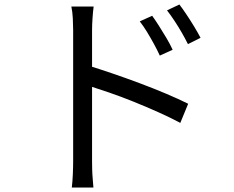

<svg xmlns="http://www.w3.org/2000/svg" viewBox="-20 -790 1040 853"><path d="M656 -720Q669 -702 686 -675.5Q703 -649 719.5 -621Q736 -593 747 -569L690 -543Q678 -569 663.5 -595.5Q649 -622 633.5 -647.5Q618 -673 601 -695ZM777 -770Q790 -753 807.5 -727Q825 -701 842 -673Q859 -645 871 -622L815 -594Q802 -620 787 -646Q772 -672 755.5 -697Q739 -722 722 -744ZM305 -75Q305 -89 305 -131Q305 -173 305 -231.5Q305 -290 305 -355Q305 -420 305 -481Q305 -542 305 -589Q305 -636 305 -657Q305 -678 303.5 -708Q302 -738 297 -761H396Q393 -738 391 -708.5Q389 -679 389 -657Q389 -618 389 -563.5Q389 -509 389 -447.5Q389 -386 389 -325.5Q389 -265 389 -212.5Q389 -160 389 -123.5Q389 -87 389 -75Q389 -60 389.5 -38Q390 -16 392 5.5Q394 27 395 43H299Q302 19 303.5 -14Q305 -47 305 -75ZM371 -499Q420 -484 480 -463.5Q540 -443 601.5 -420Q663 -397 718.5 -373.5Q774 -350 816 -329L781 -244Q738 -267 684.5 -291Q631 -315 574 -338Q517 -361 464.5 -379Q412 -397 371 -410Z"/></svg>

Font: Farlight84_Sys_V01
Style: Regular
Weight: 400
Designer: Ryoko NISHIZUKA  (kana, bopomofo & ideographs); Paul D. Hunt (Latin, Greek & Cyrillic); Sandoll Communications , Soo-you
Foundry: Adobe
Version: Version 2.004;October 29, 2024;FontCreator 14.0.0.2814 64-bi